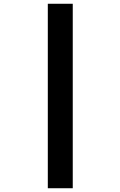

<svg xmlns="http://www.w3.org/2000/svg" viewBox="-20 -870 640 1020"><path d="M234 130V-850H366.5V130Z"/></svg>

Font: Spline Sans Mono
Style: Bold
Weight: 700
Designer: Eben Sorkin, Mirko Velimirovic
Foundry: Sorkin Type
Version: Version 1.004